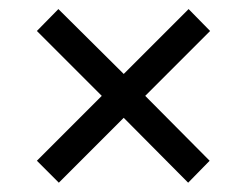

<svg xmlns="http://www.w3.org/2000/svg" viewBox="-20 -469 540 419"><path d="M60.5 -118.2 202.1 -259.8 60.5 -401.4 107.4 -449.2 250 -307.6 391.6 -449.2 438.5 -401.4 296.9 -259.8 437.5 -118.2 390.6 -70.3 250 -211.9 108.4 -70.3Z"/></svg>

Font: BabelStone Marchen
Style: Regular
Weight: 400
Designer: Andrew West
Foundry: Andrew West
Version: Version 9.003 2021-11-11